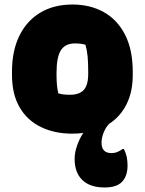

<svg xmlns="http://www.w3.org/2000/svg" viewBox="-20 -579 640 849"><path d="M310 124Q310 96 320.5 65.5Q331 35 348 9Q324 12 299 12Q222 12 161.5 -17Q101 -46 67 -104Q33 -162 33 -248V-262Q33 -354 65.5 -420.5Q98 -487 158 -523Q218 -559 301 -559Q378 -559 438 -526Q498 -493 532.5 -426.5Q567 -360 567 -261V-247Q567 -173 539.5 -118Q512 -63 462 -31Q447 -15 438 8Q429 31 429 52Q429 98 473 98Q487 98 499 93Q511 88 522 80H528Q537 98 540.5 115.5Q544 133 544 153Q544 199 520 224.5Q496 250 443 250Q378 250 344 217Q310 184 310 124ZM311 -387Q269 -387 249.5 -357Q230 -327 230 -257V-246Q230 -221 232 -201Q234 -181 238 -166Q249 -163 260.5 -161.5Q272 -160 290 -160Q331 -160 350.5 -181.5Q370 -203 370 -252V-263Q370 -301 367.5 -328.5Q365 -356 358 -381Q339 -387 311 -387Z"/></svg>

Font: Recursive Sn Csl St Blk
Style: Regular
Weight: 900
Version: Version 1.079;hotconv 1.0.112;makeotfexe 2.5.65598; ttfautoh